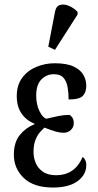

<svg xmlns="http://www.w3.org/2000/svg" viewBox="-20 -829 437 859"><path d="M217 10Q131 10 86.5 -32.5Q42 -75 42 -137Q42 -193 69.5 -226Q97 -259 134 -273V-276Q98 -290 76.5 -321Q55 -352 55 -399Q55 -448 79 -480.5Q103 -513 142 -529.5Q181 -546 225 -546Q278 -546 309 -531.5Q340 -517 353 -494Q366 -471 366 -445Q366 -417 351 -400.5Q336 -384 287 -384Q287 -413 282.5 -439Q278 -465 264 -481Q250 -497 221 -497Q188 -497 165 -473.5Q142 -450 142 -401Q142 -361 157 -331Q172 -301 188 -298Q217 -305 242 -310Q267 -315 291 -315Q297 -312 303.5 -303Q310 -294 310 -277Q310 -260 297 -247.5Q284 -235 264 -235Q248 -235 229 -240.5Q210 -246 179 -258Q172 -252 160 -239Q148 -226 139 -204Q130 -182 130 -149Q130 -124 139.5 -100.5Q149 -77 171.5 -61Q194 -45 232 -45Q271 -45 301 -64.5Q331 -84 350 -127Q356 -123 361 -113.5Q366 -104 366 -90Q366 -47 327 -18.5Q288 10 217 10ZM226 -606 196 -620 226 -776Q231 -802 249 -807Q267 -812 289 -802.5Q311 -793 327 -776V-764Z"/></svg>

Font: Noto Serif ExtraCondensed
Style: Regular
Weight: 400
Width: 2
Designer: Monotype Design Team
Foundry: Monotype Imaging Inc.
Version: Version 2.015